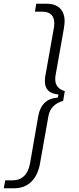

<svg xmlns="http://www.w3.org/2000/svg" viewBox="-123 -892 420 1022"><path d="M-103 110 -95 68H-57Q-19 68 5 45Q29 22 37 -23L81 -276Q89 -319 113 -343.5Q137 -368 185 -373L188 -389Q150 -393 133 -410.5Q116 -428 116 -459Q116 -477 118 -486L163 -739Q166 -754 166 -767Q166 -830 101 -830H63L70 -872H126Q172 -872 196.5 -847.5Q221 -823 221 -778Q221 -768 217 -740L172 -487Q171 -481 171 -470Q171 -422 222 -407L213 -355Q146 -336 135 -275L90 -22Q79 41 43.5 75.5Q8 110 -47 110Z"/></svg>

Font: Open Sauce Sans Light Italic
Style: Regular
Weight: 300
Italic angle: -10°
Designer: Alfredo Marco Pradil
Foundry: Creative Sauce Fz LLC
Version: Version 1.477